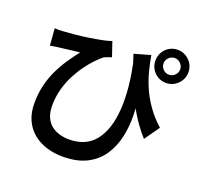

<svg xmlns="http://www.w3.org/2000/svg" viewBox="-151 -1002 1302 1247"><g transform="rotate(20 500.0 -379.0)"><path d="M721 -742Q729 -695 742 -642.5Q755 -590 778.5 -534.5Q802 -479 840 -424Q878 -369 935 -317L862 -214Q807 -275 762 -349.5Q717 -424 680 -514Q643 -604 609 -710ZM72 -691Q98 -689 128 -691Q163 -693 209 -697.5Q255 -702 301.5 -709Q348 -716 388 -724Q428 -732 452 -741L486 -641Q475 -638 460.5 -632.5Q446 -627 434 -621Q415 -606 388 -578.5Q361 -551 333 -512.5Q305 -474 281 -427.5Q257 -381 242.5 -327Q228 -273 228 -214Q228 -168 242 -135.5Q256 -103 280.5 -83Q305 -63 337.5 -53.5Q370 -44 406 -44Q522 -44 584 -123Q646 -202 655.5 -345Q665 -488 622 -680L727 -505Q743 -422 745.5 -339.5Q748 -257 731 -182.5Q714 -108 674.5 -50Q635 8 568.5 41.5Q502 75 404 75Q344 75 291.5 58.5Q239 42 199 9Q159 -24 136.5 -73.5Q114 -123 114 -189Q114 -253 127 -309Q140 -365 163 -415Q186 -465 216.5 -511Q247 -557 281 -600Q261 -598 233.5 -594.5Q206 -591 180.5 -588Q155 -585 139 -583Q124 -581 110.5 -579Q97 -577 81 -574ZM814 -718Q814 -695 831 -678Q848 -661 872 -661Q895 -661 912 -678Q929 -695 929 -718Q929 -742 912 -759Q895 -776 872 -776Q848 -776 831 -759Q814 -742 814 -718ZM758 -718Q758 -750 773 -776Q788 -802 814 -817.5Q840 -833 872 -833Q903 -833 929 -817.5Q955 -802 970.5 -776Q986 -750 986 -718Q986 -687 970.5 -661Q955 -635 929 -619.5Q903 -604 872 -604Q840 -604 814 -619.5Q788 -635 773 -661Q758 -687 758 -718Z"/></g></svg>

Font: Noto Sans HK SemiBold
Style: Regular
Weight: 600
Version: Version 2.004-H2;hotconv 1.0.118;makeotfexe 2.5.65603